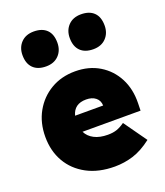

<svg xmlns="http://www.w3.org/2000/svg" viewBox="-151 -925 887 1035"><g transform="rotate(-20 293.0 -407.0)"><path d="M329 10Q236 10 169 -26Q102 -62 66 -124.5Q30 -187 30 -268Q30 -349 65 -411.5Q100 -474 161 -510Q222 -546 301 -546Q380 -546 439.5 -510Q499 -474 531.5 -411.5Q564 -349 562 -268L561 -226H228Q242 -197 273.5 -180.5Q305 -164 352 -164Q382 -164 403.5 -171.5Q425 -179 449 -196L542 -65Q486 -22 434.5 -6Q383 10 329 10ZM305 -383Q236 -383 220 -321H381Q380 -350 359.5 -366.5Q339 -383 305 -383ZM436 -624Q388 -624 362 -650Q336 -676 336 -724Q336 -768 363 -796Q390 -824 436 -824Q484 -824 510 -798.5Q536 -773 536 -724Q536 -680 509 -652Q482 -624 436 -624ZM165 -624Q117 -624 91 -650Q65 -676 65 -724Q65 -768 92 -796Q119 -824 165 -824Q213 -824 239 -798.5Q265 -773 265 -724Q265 -680 238 -652Q211 -624 165 -624Z"/></g></svg>

Font: Lexend Black
Style: Regular
Weight: 900
Designer: Bonnie Shaver-Troup, Thomas Jockin
Foundry: Lexend
Version: Version 1.007; ttfautohint (v1.8.3)